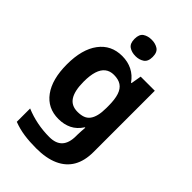

<svg xmlns="http://www.w3.org/2000/svg" viewBox="-289 -866 1211 1211"><g transform="rotate(45 316.5 -260.0)"><path d="M255 -556Q305 -556 345 -536Q385 -516 413 -476H417L429 -546H555V1Q555 79 524.5 132Q494 185 433 212.5Q372 240 282 240Q224 240 174.5 233Q125 226 78 208V89Q128 110 181.5 120.5Q235 131 291 131Q349 131 377.5 100Q406 69 406 7V-4Q406 -21 407.5 -39Q409 -57 410 -71H406Q378 -28 339 -9Q300 10 251 10Q154 10 99.5 -64.5Q45 -139 45 -272Q45 -406 101 -481Q157 -556 255 -556ZM302 -435Q267 -435 243.5 -416.5Q220 -398 208.5 -361.5Q197 -325 197 -270Q197 -188 223 -147.5Q249 -107 304 -107Q333 -107 354 -114.5Q375 -122 388.5 -139.5Q402 -157 409 -185Q416 -213 416 -253V-271Q416 -330 404 -366Q392 -402 367 -418.5Q342 -435 302 -435ZM314 -760Q347 -760 371 -744.5Q395 -729 395 -687Q395 -646 371 -630Q347 -614 314 -614Q280 -614 256.5 -630Q233 -646 233 -687Q233 -729 256.5 -744.5Q280 -760 314 -760Z"/></g></svg>

Font: Noto Sans Malayalam
Style: Regular
Weight: 400
Designer: Jelle Bosma - Monotype Design Team
Foundry: Monotype Imaging Inc.
Version: Version 2.103